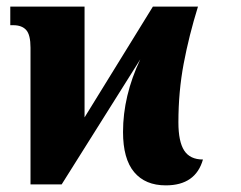

<svg xmlns="http://www.w3.org/2000/svg" viewBox="-20 -556 727 579"><path d="M351 -158Q351 -267 403 -377L166 0H72V-412Q72 -451 59 -465.5Q46 -480 20 -480H11V-536H235V-202L441 -536H577Q550 -449 534 -364.5Q518 -280 518 -187Q518 -129 535.5 -102Q553 -75 592 -75Q570 3 480 3Q418 3 384.5 -37Q351 -77 351 -158Z"/></svg>

Font: Noto Serif CondBlack
Style: Regular
Weight: 900
Width: 3
Designer: Monotype Design Team
Foundry: Monotype Imaging Inc.
Version: Version 1.001